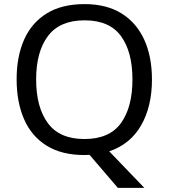

<svg xmlns="http://www.w3.org/2000/svg" viewBox="-20 -745 821 935"><path d="M720 -358Q720 -227 667.5 -135Q615 -43 512 -8L683 170H554L416 9Q410 9 403.5 9.5Q397 10 391 10Q280 10 206.5 -36Q133 -82 97 -165Q61 -248 61 -359Q61 -469 97 -551Q133 -633 206.5 -679Q280 -725 392 -725Q499 -725 572 -679.5Q645 -634 682.5 -551.5Q720 -469 720 -358ZM156 -358Q156 -223 213 -145.5Q270 -68 391 -68Q513 -68 569 -145.5Q625 -223 625 -358Q625 -493 569 -569.5Q513 -646 392 -646Q271 -646 213.5 -569.5Q156 -493 156 -358Z"/></svg>

Font: Noto Sans Ethiopic
Style: Regular
Weight: 400
Designer: Monotype Design Team
Foundry: Monotype Imaging Inc.
Version: Version 2.102; ttfautohint (v1.8.4.7-5d5b)